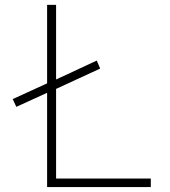

<svg xmlns="http://www.w3.org/2000/svg" viewBox="-20 -752 687 774"><path d="M206.1 -431.6 370.1 -507.8 383.8 -475.6 206.1 -393.6V-32.2H587.9V2H169.9V-377.9L45.9 -321.3L31.2 -352.5L169.9 -416V-732.4H206.1Z"/></svg>

Font: Gen Shin Gothic ExtraLight
Style: Regular
Weight: 100
Designer: [Source Han Sans]
Ryoko NISHIZUKA  (kana & ideographs); Paul D. Hunt (Latin, Greek & Cyrillic); Wenlong ZHANG  (bopomofo
Version: Version 1.002.20150607